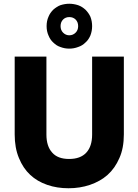

<svg xmlns="http://www.w3.org/2000/svg" viewBox="-20 -1007 745 1034"><path d="M230 -282.2Q230 -219.2 261.2 -185.1Q291 -150.9 352.1 -150.9Q413.6 -150.9 444.8 -185.1Q476.1 -219.2 476.1 -282.2V-702.1H647V-283.2Q647 -209.5 623 -155.8Q599.1 -100.6 559.1 -64.9Q520 -30.3 463.9 -11.2Q410.2 6.8 349.1 6.8Q287.1 6.8 234.9 -11.2Q180.7 -29.8 143.1 -64.9Q104.5 -100.6 82 -155.8Q59.1 -210.4 59.1 -283.2V-702.1H230ZM231 -866.2Q231 -894.5 241.2 -917Q249 -937 267.1 -955.1Q286.1 -971.7 305.2 -979Q329.6 -986.8 353 -986.8Q376.5 -986.8 400.9 -979Q421.9 -971.2 439.9 -955.1Q457.5 -937.5 466.8 -917Q476.1 -893.1 476.1 -866.2Q476.1 -839.8 466.8 -815.9Q456.1 -791.5 439.9 -777.8Q423.3 -761.2 400.9 -753.9Q377.9 -745.1 353 -745.1Q328.1 -745.1 305.2 -753.9Q284.2 -760.7 267.1 -777.8Q250.5 -792.5 241.2 -815.9Q231 -838.4 231 -866.2ZM306.2 -866.2Q306.2 -844.7 319.8 -831.1Q334 -816.9 353 -816.9Q373 -816.9 387.2 -831.1Q400.9 -844.7 400.9 -866.2Q400.9 -888.2 387.2 -901.9Q374 -915 353 -915Q333 -915 319.8 -901.9Q306.2 -888.2 306.2 -866.2Z"/></svg>

Font: PoppinsZ
Style: Bold
Weight: 700
Designer: Ninad Kale (Devanagari), Jonny Pinhorn (Latin)
Foundry: Indian Type Foundry
Version: Version 3.002;FEAKit 1.0